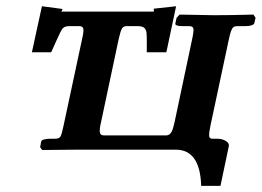

<svg xmlns="http://www.w3.org/2000/svg" viewBox="-20 -481 841 617"><path d="M386.2 -397Q377 -397 372.1 -389.4Q367.2 -381.8 361.3 -355L305.2 -90.8Q299.3 -65.9 300.8 -55.9Q302.2 -45.9 314 -45.9H513.7Q522 -45.9 527.1 -51.5Q532.2 -57.1 534.9 -65.4Q537.6 -73.7 541.5 -90.8L597.2 -354Q603 -380.4 601.6 -388.7Q600.1 -397 588.4 -397H567.4Q541.5 -397 543.5 -405.8L547.4 -423.8L557.1 -434.1L668.9 -432.1Q719.7 -432.1 794.4 -434.1L801.3 -423.8L797.4 -407.2Q795.4 -397.5 768.6 -397H742.2Q734.4 -397 730.2 -393.8Q726.1 -390.6 722.7 -381.8Q719.2 -373 715.3 -354L656.7 -79.1Q651.4 -54.2 652.1 -44.7Q652.8 -35.2 661.6 -35.2H677.2Q693.8 -35.2 705.6 -28.1Q717.3 -21 715.3 -11.2L688.5 116.2H626.5Q623 0 544.9 0H223.1L115.7 1L108.9 -7.8L112.3 -25.9Q114.3 -34.7 141.6 -35.2H157.2Q169.4 -35.2 173.8 -41.5Q178.2 -47.9 183.6 -74.2L243.7 -355Q249.5 -380.4 247.8 -388.7Q246.1 -397 234.4 -397H202.1Q187.5 -397 181.4 -389.6Q175.3 -382.3 161.6 -351.1Q156.7 -341.3 144.5 -313H82.5L114.7 -460.9L181.2 -452.1L177.2 -443.8H474.6Q474.6 -443.8 474.1 -453.1L545.9 -460.9L514.6 -313H451.7Q452.1 -333 451.7 -340.8Q452.1 -366.7 450.7 -376.7Q449.2 -386.7 443.1 -391.8Q437 -397 422.4 -397Z"/></svg>

Font: Linux Libertine Slanted
Style: Semibold Slanted
Weight: 600
Designer: Philipp H. Poll
Foundry: Philipp H. Poll
Version: Version 5.1.1